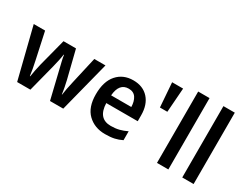

<svg xmlns="http://www.w3.org/2000/svg" viewBox="-79 -1260 2257 1771"><g transform="rotate(30 1049.5 -375.0)"><path d="M495 -1H636L774 -541H655L591 -259Q581 -216 573 -175Q565 -134 562 -108H559Q556 -136 548 -178Q540 -220 533 -248L460 -541H327L251 -248Q244 -222 235.5 -178Q227 -134 223 -107H219Q216 -136 208.5 -177Q201 -218 192 -259L131 -541H10L145 -1H286L361 -293Q371 -332 379 -370Q387 -408 390 -434H394Q397 -408 406 -371Q415 -334 424 -296Z M1067 -551Q960 -551 895 -477.5Q830 -404 830 -266Q830 -129 902 -59.5Q974 10 1086 10Q1144 10 1184.5 1Q1225 -8 1263 -27V-122Q1222 -102 1182.5 -92Q1143 -82 1094 -82Q959 -82 954 -244H1289V-306Q1289 -420 1229.5 -485.5Q1170 -551 1067 -551ZM1068 -463Q1121 -463 1146 -425Q1171 -387 1172 -328H957Q968 -463 1068 -463Z M1501 -714 1482 -456H1403L1384 -714Z M1756 0H1635V-760H1756Z M2025 0H1904V-760H2025Z"/></g></svg>

Font: Noto Sans Display Medium
Style: Regular
Weight: 500
Designer: Monotype Design Team
Foundry: Monotype Imaging Inc.
Version: Version 1.900